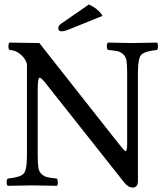

<svg xmlns="http://www.w3.org/2000/svg" viewBox="-20 -840 739 870"><path d="M382.8 -819.8Q425.8 -799.8 444.8 -768.1L300.8 -710Q272.9 -697.8 258.8 -698.2Q243.7 -698.2 244.1 -712.9Q244.1 -724.1 258.8 -733.9ZM556.2 -512.2Q556.2 -547.4 553 -565.7Q549.8 -584 537.8 -594.5Q525.9 -605 512.9 -607.9Q500 -610.8 469.2 -613.8Q464.4 -617.7 464.1 -629.9Q463.9 -642.1 469.2 -647Q557.1 -645 580.1 -645Q609.9 -645 691.9 -647Q695.8 -642.1 695.8 -630.1Q695.8 -618.2 691.9 -613.8Q635.7 -607.9 620.4 -592Q605 -576.2 605 -512.2V-21Q605 9.8 582 9.8Q560.1 9.8 542 -14.2L192.9 -455.1Q168 -488.3 159.2 -487.8Q151.4 -487.8 150.9 -439V-132.8Q150.9 -97.7 154.1 -79.3Q157.2 -61 169.2 -50.5Q181.2 -40 194.1 -37.1Q207 -34.2 237.8 -30.8Q241.7 -25.9 241.9 -13.9Q242.2 -2 237.8 2Q153.8 0 127 0Q101.1 0 15.1 2Q10.3 -2 10 -13.9Q9.8 -25.9 15.1 -30.8Q71.3 -36.6 86.7 -52.7Q102.1 -68.8 102.1 -132.8V-549.8Q97.2 -571.8 75.2 -591.8Q53.2 -611.8 22.9 -613.8Q18.1 -617.7 18.1 -629.9Q18.1 -642.1 22.9 -647L158.2 -645L501 -210Q543.9 -154.8 548.8 -154.8Q555.7 -154.8 556.2 -185.1Z"/></svg>

Font: Linux Libertine O
Style: Regular
Weight: 400
Designer: Philipp H. Poll
Foundry: Philipp H. Poll
Version: Version 5.3.0